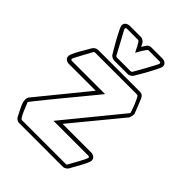

<svg xmlns="http://www.w3.org/2000/svg" viewBox="-190 -753 853 853"><g transform="rotate(45 236.5 -326.5)"><path d="M97 -478H362Q379 -478 386 -460V-461L414 -391Q414 -384 412.5 -377.5Q411 -371 409 -365L410 -366L219 -134H399Q410 -134 418 -127.5Q426 -121 426 -110Q426 -104 420 -90.5Q414 -77 405.5 -62Q397 -47 389.5 -33.5Q382 -20 379 -14Q376 -9 369 -4.5Q362 0 356 0H78Q72 0 65 -5Q58 -10 56 -15Q49 -30 37 -53Q25 -76 25 -93Q25 -97 26 -101.5Q27 -106 29 -109L219 -342H51Q40 -342 32 -348Q24 -354 24 -365Q24 -372 30.5 -386Q37 -400 45.5 -415Q54 -430 62.5 -444Q71 -458 74 -464Q77 -469 84 -473.5Q91 -478 97 -478ZM44 -367Q44 -361 51 -361H259Q250 -350 230.5 -326Q211 -302 186.5 -272.5Q162 -243 136.5 -212Q111 -181 89.5 -154.5Q68 -128 54.5 -111Q41 -94 41 -93Q41 -91 42 -90Q44 -85 48.5 -74Q53 -63 58 -51Q63 -39 68.5 -29.5Q74 -20 78 -18H356Q362 -18 362 -22Q364 -26 371.5 -39Q379 -52 387 -66.5Q395 -81 401 -93.5Q407 -106 407 -109Q407 -115 399 -115H181L396 -378Q398 -380 398 -382Q398 -383 394 -395Q390 -407 384 -421.5Q378 -436 372 -448Q366 -460 362 -460H97Q93 -460 90 -456Q88 -451 80.5 -438Q73 -425 65 -410Q57 -395 50.5 -382.5Q44 -370 44 -367ZM95 -630Q95 -641 103.5 -647Q112 -653 123 -653H193Q199 -653 206 -648.5Q213 -644 216 -639L215 -640L224 -623Q230 -632 237 -642.5Q244 -653 257 -653H327Q338 -653 346 -647Q354 -641 354 -630Q354 -623 345.5 -606Q337 -589 326.5 -569.5Q316 -550 305.5 -532.5Q295 -515 291 -508Q288 -503 281 -499Q274 -495 268 -495H181Q175 -495 168 -499Q161 -503 158 -508Q154 -515 143.5 -532.5Q133 -550 122.5 -569Q112 -588 103.5 -605.5Q95 -623 95 -630ZM181 -513H268Q272 -513 275 -517Q277 -521 287 -538Q297 -555 307.5 -574.5Q318 -594 326.5 -610Q335 -626 335 -628Q335 -635 327 -635H257Q255 -635 250 -628.5Q245 -622 239.5 -613Q234 -604 229.5 -596Q225 -588 224 -585Q222 -588 218 -596Q214 -604 209.5 -613Q205 -622 200.5 -628.5Q196 -635 193 -635H123Q115 -635 115 -628Q115 -626 123.5 -610.5Q132 -595 142.5 -575.5Q153 -556 162.5 -538.5Q172 -521 174 -517Q177 -513 181 -513Z"/></g></svg>

Font: RonaldsonGothicLicht
Style: Regular
Weight: 400
Designer: Mr. Robertson for MacKellar, Smiths & Jordan Co. Philadelphia
Foundry: CAT-Fonts Peter Wiegel
Version: 1.000